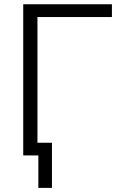

<svg xmlns="http://www.w3.org/2000/svg" viewBox="-20 -748 605 924"><path d="M518.6 -727.5V-666H160.2V0H91.8V-727.5ZM164.6 156.2V0H122.6V-61H230V156.2Z"/></svg>

Font: Inter 18pt Light
Style: Regular
Weight: 300
Designer: Rasmus Andersson
Foundry: rsms
Version: Version 4.001;git-66647c0bb